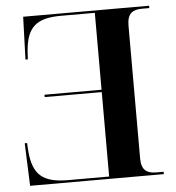

<svg xmlns="http://www.w3.org/2000/svg" viewBox="-52 -762 745 811"><g transform="rotate(-5 321.0 -357.0)"><path d="M610 0V-10H579C541 -10 516 -23 516 -75V-638C516 -690 540 -704 579 -704H610V-714H76L70 -533H80L82 -567C90 -668 130 -704 235 -704H379V-378H137V-368H379V-10H205C98 -10 56 -46 48 -148L46 -181H36L43 0Z"/></g></svg>

Font: Noto Serif Display SemiBold
Style: Regular
Weight: 600
Designer: Monotype Design Team
Foundry: Monotype Imaging Inc.
Version: Version 2.009